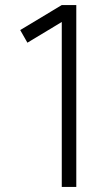

<svg xmlns="http://www.w3.org/2000/svg" viewBox="-20 -740 442 760"><path d="M224.5 0V-653L88.5 -571L60 -621L224.5 -720H282V0Z"/></svg>

Font: Vela Sans Light
Style: Regular
Weight: 300
Designer: Principal design: Mikhail Sharanda - project Manrope.
Design modification: Ravid Balaliev
Foundry: Mikhail Sharanda
Version: Version 1.001